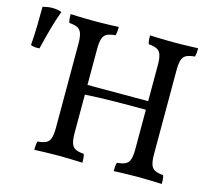

<svg xmlns="http://www.w3.org/2000/svg" viewBox="-190 -807 1042 932"><g transform="rotate(15 331.0 -341.0)"><path d="M455 3Q455 -10 456 -21Q457 -32 460 -40Q486 -42 501.5 -49.5Q517 -57 523 -75.5Q529 -94 529 -127V-549Q529 -582 523 -600.5Q517 -619 501.5 -626.5Q486 -634 460 -636Q457 -644 456 -655Q455 -666 455 -679Q474 -678 493.5 -677.5Q513 -677 533.5 -676.5Q554 -676 576 -676Q598 -676 618 -676.5Q638 -677 657.5 -677.5Q677 -678 697 -679Q697 -666 696 -655Q695 -644 692 -636Q666 -634 650.5 -626.5Q635 -619 629 -600.5Q623 -582 623 -549V-127Q623 -94 629 -75.5Q635 -57 650.5 -49.5Q666 -42 692 -40Q695 -32 696 -21Q697 -10 697 3Q667 2 636 1Q605 0 576 0Q547 0 513.5 1Q480 2 455 3ZM56 3Q56 -10 57 -21Q58 -32 61 -40Q88 -42 103 -49.5Q118 -57 124 -75.5Q130 -94 130 -127V-549Q130 -582 124 -600.5Q118 -619 103 -626.5Q88 -634 61 -636Q58 -644 57 -655Q56 -666 56 -679Q74 -678 94 -677.5Q114 -677 135 -676.5Q156 -676 177 -676Q198 -676 218.5 -676.5Q239 -677 258.5 -677.5Q278 -678 298 -679Q298 -666 297 -655Q296 -644 293 -636Q266 -634 251 -626.5Q236 -619 230 -600.5Q224 -582 224 -549V-127Q224 -94 230 -75.5Q236 -57 251 -49.5Q266 -42 293 -40Q296 -32 297 -21Q298 -10 298 3Q268 2 237 1Q206 0 177 0Q148 0 115 1Q82 2 56 3ZM219 -319V-368H534V-325Q506 -325 464 -325Q422 -325 376.5 -324.5Q331 -324 289.5 -322.5Q248 -321 219 -319ZM-47 -479Q-61 -478 -71 -479Q-81 -480 -91 -484Q-87 -536 -86 -584.5Q-85 -633 -85 -678Q-73 -681 -61 -683Q-49 -685 -37 -685Q-11 -685 10 -677Q-7 -631 -20 -584Q-33 -537 -47 -479Z"/></g></svg>

Font: Vollkorn
Style: Regular
Weight: 400
Designer: Friedrich Althausen
Foundry: Friedrich Althausen
Version: Version 4.104